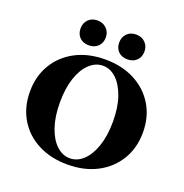

<svg xmlns="http://www.w3.org/2000/svg" viewBox="-137 -886 979 1020"><g transform="rotate(20 353.0 -376.0)"><path d="M353.2 11.3Q257.3 11.3 185.1 -26.6Q112.9 -64.5 73.4 -131.5Q33.9 -198.4 33.9 -285.5Q33.9 -372.6 73.8 -439.5Q113.7 -506.5 185.5 -544.4Q257.3 -582.3 353.2 -582.3Q448.4 -582.3 520.6 -544.4Q592.7 -506.5 632.7 -439.5Q672.6 -372.6 672.6 -285.5Q672.6 -198.4 632.3 -131.5Q591.9 -64.5 520.2 -26.6Q448.4 11.3 353.2 11.3ZM353.2 -24.2Q395.2 -24.2 429 -56Q462.9 -87.9 483.1 -146.8Q503.2 -205.6 503.2 -285.5Q503.2 -366.1 482.7 -424.6Q462.1 -483.1 428.2 -514.9Q394.4 -546.8 352.4 -546.8Q311.3 -546.8 277 -514.9Q242.7 -483.1 223 -424.6Q203.2 -366.1 203.2 -285.5Q203.2 -205.6 223.4 -146.8Q243.5 -87.9 277.8 -56Q312.1 -24.2 353.2 -24.2ZM242.7 -622.6Q210.5 -622.6 191.1 -641.9Q171.8 -661.3 171.8 -692.7Q171.8 -722.6 191.1 -742.7Q210.5 -762.9 242.7 -762.9Q274.2 -762.9 294.4 -742.7Q314.5 -722.6 314.5 -692.7Q314.5 -661.3 294.8 -641.9Q275 -622.6 242.7 -622.6ZM461.3 -622.6Q429 -622.6 409.7 -641.9Q390.3 -661.3 390.3 -692.7Q390.3 -722.6 409.7 -742.7Q429 -762.9 461.3 -762.9Q493.5 -762.9 513.3 -742.7Q533.1 -722.6 533.1 -692.7Q533.1 -661.3 513.3 -641.9Q493.5 -622.6 461.3 -622.6Z"/></g></svg>

Font: Playfair 9pt Black
Style: Regular
Weight: 900
Designer: Claus Eggers Sørensen
Foundry: Claus Eggers Sørensen
Version: Version 2.203